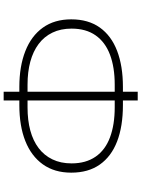

<svg xmlns="http://www.w3.org/2000/svg" viewBox="122 -894 792 1077"><g transform="rotate(90 518.5 -355.0)"><path d="M494 21V-81L511 -67H467Q352 -67 266.5 -100.5Q181 -134 134.5 -199Q88 -264 88 -358Q88 -454 134 -518.5Q180 -583 265 -615.5Q350 -648 467 -648H511L494 -634V-731H543V-634L525 -648H569Q688 -648 772.5 -615.5Q857 -583 902.5 -518.5Q948 -454 948 -358Q948 -264 901.5 -199Q855 -134 770.5 -100.5Q686 -67 569 -67H525L543 -81V21ZM494 -97V-619L511 -602H454Q357 -602 286.5 -575.5Q216 -549 178 -495Q140 -441 140 -360Q140 -299 162.5 -252.5Q185 -206 226.5 -175Q268 -144 325.5 -128.5Q383 -113 454 -113H511ZM543 -97 525 -113H582Q654 -113 711.5 -128.5Q769 -144 810 -175Q851 -206 873.5 -252.5Q896 -299 896 -360Q896 -440 858.5 -494.5Q821 -549 750 -575.5Q679 -602 582 -602H525L543 -619Z"/></g></svg>

Font: Nunito Sans 10pt Expanded ExtraLight
Style: Regular
Weight: 250
Width: 7
Designer: Vernon Adams
Foundry: Vernon Adams
Version: Version 3.101;gftools[0.9.27]